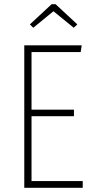

<svg xmlns="http://www.w3.org/2000/svg" viewBox="-20 -899 450 919"><path d="M139.2 -766.1 123 -782.2 227.1 -878.9H246.1L350.1 -782.2L333 -766.1L235.8 -845.2ZM371.1 -682.1 366.2 -649.9H130.9V-374H334V-342.8H130.9V-32.2H376V0H96.2V-682.1Z"/></svg>

Font: Fira Sans Compressed UltraLight
Style: Regular
Weight: 200
Width: 1
Designer: Carrois Corporate & Edenspiekermann AG
Foundry: Carrois Corporate GbR & Edenspiekermann AG
Version: Version 4.203;PS 004.203;hotconv 1.0.88;makeotf.lib2.5.64775